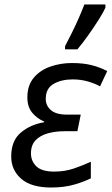

<svg xmlns="http://www.w3.org/2000/svg" viewBox="-20 -826 498 856"><path d="M208 10Q119 10 74.5 -29Q30 -68 30 -128Q30 -199 73 -235Q116 -271 177 -281V-284Q146 -297 124 -323Q102 -349 102 -392Q102 -446 131 -480Q160 -514 205.5 -529.5Q251 -545 300 -545Q351 -545 388.5 -535.5Q426 -526 458 -509L426 -441Q405 -453 373 -462.5Q341 -472 304 -472Q254 -472 219 -452Q184 -432 184 -385Q184 -355 207 -335Q230 -315 279 -315H340L325 -241H268Q227 -241 193 -231.5Q159 -222 138.5 -200.5Q118 -179 118 -142Q118 -108 142 -84.5Q166 -61 222 -61Q269 -61 310 -75Q351 -89 385 -105V-31Q358 -17 312.5 -3.5Q267 10 208 10ZM270 -606V-620Q283 -645 299.5 -678Q316 -711 331 -745Q346 -779 356 -806H450V-792Q442 -773 420.5 -739Q399 -705 373.5 -669Q348 -633 325 -606Z"/></svg>

Font: Noto Sans IKEA
Style: Italic
Weight: 400
Italic angle: -12°
Designer: Monotype Design Team
Foundry: Monotype Imaging Inc.
Version: Version 2.001